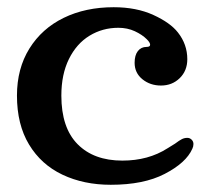

<svg xmlns="http://www.w3.org/2000/svg" viewBox="-20 -502 586 532"><path d="M27 -237Q27 -312 61.5 -367.5Q96 -423 156.5 -452.5Q217 -482 295 -482Q358 -482 405 -460.5Q452 -439 473 -412Q499 -379 499 -338Q499 -306 478 -285.5Q457 -265 426 -265Q396 -265 374.5 -282.5Q353 -300 353 -328Q353 -349 362 -360.5Q371 -372 386 -372Q396 -372 396 -378Q396 -384 387 -393Q374 -406 353.5 -415.5Q333 -425 308 -425Q264 -425 228 -403Q192 -381 171 -338.5Q150 -296 150 -237Q150 -148 195 -102.5Q240 -57 319 -57Q391 -57 444 -91L465 -104Q477 -113 484 -116.5Q491 -120 499 -120Q506 -120 511 -115Q516 -110 516 -103Q516 -96 513 -90Q496 -51 436 -20Q378 10 287 10Q212 10 153 -18Q94 -46 60.5 -101.5Q27 -157 27 -237Z"/></svg>

Font: Raigarh Medium
Style: Regular
Weight: 500
Designer: jaikishan Patel
Foundry: MagicType
Version: Version 1.000